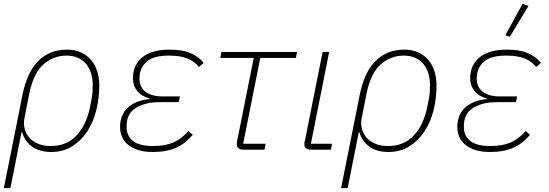

<svg xmlns="http://www.w3.org/2000/svg" viewBox="-35 -778 2855 998"><path d="M82 -286Q93 -340 112 -383Q131 -426 159.5 -456.5Q188 -487 226.5 -503.5Q265 -520 315 -520Q354 -520 385 -506Q416 -492 437.5 -467.5Q459 -443 470 -408.5Q481 -374 481 -333Q481 -267 465.5 -205Q450 -143 418.5 -95Q387 -47 340 -17.5Q293 12 231 12Q171 12 132.5 -15.5Q94 -43 80 -91H77L19 200H-15ZM230 -19Q311 -19 362.5 -73.5Q414 -128 433 -222L442 -269Q445 -285 446 -301.5Q447 -318 447 -338Q447 -369 438.5 -396.5Q430 -424 413.5 -444.5Q397 -465 371 -477Q345 -489 311 -489Q243 -489 191 -443.5Q139 -398 117 -290L92 -164Q87 -139 92 -113.5Q97 -88 113.5 -67Q130 -46 159 -32.5Q188 -19 230 -19Z M967 -77Q947 -54 926 -37.5Q905 -21 880 -10Q855 1 825.5 6.5Q796 12 759 12Q714 12 682 1.5Q650 -9 629.5 -26.5Q609 -44 599 -67.5Q589 -91 589 -117Q589 -181 629.5 -218.5Q670 -256 742 -263L743 -266Q701 -277 678.5 -305Q656 -333 656 -371Q656 -441 705.5 -480.5Q755 -520 846 -520Q912 -520 954 -502.5Q996 -485 1024 -451L999 -430Q975 -460 938 -474.5Q901 -489 844 -489Q770 -489 735.5 -463.5Q701 -438 693 -399Q690 -385 690 -369Q690 -325 721.5 -301Q753 -277 807 -277H900L894 -247H792Q729 -247 682.5 -223.5Q636 -200 626 -153Q624 -140 623.5 -132Q623 -124 623 -118Q623 -72 656 -45.5Q689 -19 760 -19Q824 -19 866.5 -37.5Q909 -56 944 -97Z M1230 0Q1196 0 1196 -29Q1196 -34 1196.5 -38Q1197 -42 1198 -47L1284 -477H1110L1116 -508H1509L1503 -477H1318L1229 -31H1346L1340 0Z M1685 0H1581Q1547 0 1547 -29Q1547 -34 1547.5 -38Q1548 -42 1550 -47L1642 -508H1676L1581 -31H1691Z M1835 -286Q1846 -340 1865 -383Q1884 -426 1912.5 -456.5Q1941 -487 1979.5 -503.5Q2018 -520 2068 -520Q2107 -520 2138 -506Q2169 -492 2190.5 -467.5Q2212 -443 2223 -408.5Q2234 -374 2234 -333Q2234 -267 2218.5 -205Q2203 -143 2171.5 -95Q2140 -47 2093 -17.5Q2046 12 1984 12Q1924 12 1885.5 -15.5Q1847 -43 1833 -91H1830L1772 200H1738ZM1983 -19Q2064 -19 2115.5 -73.5Q2167 -128 2186 -222L2195 -269Q2198 -285 2199 -301.5Q2200 -318 2200 -338Q2200 -369 2191.5 -396.5Q2183 -424 2166.5 -444.5Q2150 -465 2124 -477Q2098 -489 2064 -489Q1996 -489 1944 -443.5Q1892 -398 1870 -290L1845 -164Q1840 -139 1845 -113.5Q1850 -88 1866.5 -67Q1883 -46 1912 -32.5Q1941 -19 1983 -19Z M2720 -77Q2700 -54 2679 -37.5Q2658 -21 2633 -10Q2608 1 2578.5 6.5Q2549 12 2512 12Q2467 12 2435 1.5Q2403 -9 2382.5 -26.5Q2362 -44 2352 -67.5Q2342 -91 2342 -117Q2342 -181 2382.5 -218.5Q2423 -256 2495 -263L2496 -266Q2454 -277 2431.5 -305Q2409 -333 2409 -371Q2409 -441 2458.5 -480.5Q2508 -520 2599 -520Q2665 -520 2707 -502.5Q2749 -485 2777 -451L2752 -430Q2728 -460 2691 -474.5Q2654 -489 2597 -489Q2523 -489 2488.5 -463.5Q2454 -438 2446 -399Q2443 -385 2443 -369Q2443 -325 2474.5 -301Q2506 -277 2560 -277H2653L2647 -247H2545Q2482 -247 2435.5 -223.5Q2389 -200 2379 -153Q2377 -140 2376.5 -132Q2376 -124 2376 -118Q2376 -72 2409 -45.5Q2442 -19 2513 -19Q2577 -19 2619.5 -37.5Q2662 -56 2697 -97ZM2615 -587 2592 -595 2681 -758 2712 -747Z"/></svg>

Font: IBM Plex Sans ExtLt
Style: Italic
Weight: 200
Italic angle: -11°
Designer: Mike Abbink, Paul van der Laan, Pieter van Rosmalen
Foundry: Bold Monday
Version: Version 3.005